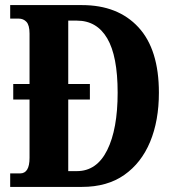

<svg xmlns="http://www.w3.org/2000/svg" viewBox="-20 -734 688 754"><path d="M20 0V-53H59Q96 -53 96 -114V-343H32V-404H96V-602Q96 -635 84 -648Q72 -661 53 -661H20V-714H302Q443 -714 523.5 -627Q604 -540 604 -370Q604 -260 569.5 -177Q535 -94 468 -47Q401 0 302 0ZM282 -62Q360 -62 401 -144.5Q442 -227 442 -370Q442 -514 401 -583.5Q360 -653 282 -653H248V-404H333V-343H248V-62Z"/></svg>

Font: Noto Serif Tamil ExtraCondensed ExtraBold
Style: Italic
Weight: 800
Width: 2
Italic angle: -12°
Designer: Indian Type Foundry, Tom Grace, and the Monotype Design Team
Foundry: Monotype Imaging Inc.
Version: Version 2.003; ttfautohint (v1.8.4.7-5d5b)